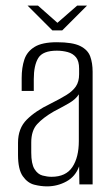

<svg xmlns="http://www.w3.org/2000/svg" viewBox="-20 -655 397 682"><path d="M147 7Q125 7 101.5 1Q78 -5 61 -29Q44 -53 44 -105V-148Q44 -199 75 -230Q106 -261 158 -286Q192 -303 215 -317Q238 -331 249.5 -348Q261 -365 261 -391V-411Q261 -438 250 -451.5Q239 -465 220.5 -470Q202 -475 182 -475Q132 -475 116 -449Q100 -423 100 -374V-332H57V-378Q57 -415 66.5 -443.5Q76 -472 103 -488.5Q130 -505 182 -505Q238 -505 265 -491.5Q292 -478 300.5 -454.5Q309 -431 309 -400V0H262L261 -64Q248 -28 216 -10.5Q184 7 147 7ZM163 -27Q214 -27 237 -61.5Q260 -96 260 -154V-320Q249 -302 223.5 -287.5Q198 -273 171 -259Q133 -237 112 -214Q91 -191 91 -149V-113Q91 -73 102.5 -54.5Q114 -36 131 -31.5Q148 -27 163 -27ZM166 -547 78 -635H115L184 -574L254 -635H289L201 -547Z"/></svg>

Font: Alumni Sans Light
Style: Regular
Weight: 300
Version: Version 1.018